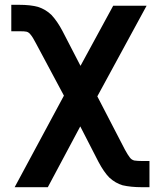

<svg xmlns="http://www.w3.org/2000/svg" viewBox="-20 -572 650 799"><path d="M130 -391Q116 -418 108 -427Q101 -437 91 -440Q84 -442 59 -442H27V-552H59Q108 -552 139 -543Q170 -533 194 -510Q219 -483 240 -443L315 -298L451 -548H590L385 -171L500 51Q512 73 520 83Q527 93 539 96Q553 98 570 98H602V207H570Q525 207 490 199Q460 190 435 167Q413 145 390 102L314 -46L179 207H41L246 -174Z"/></svg>

Font: Sinter Bold
Style: Regular
Weight: 700
Foundry: Adobe & rsms
Version: Version 1.000